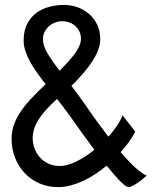

<svg xmlns="http://www.w3.org/2000/svg" viewBox="-20 -745 637 777"><path d="M153.8 -585.9Q153.8 -559.6 172.9 -528.1Q191.9 -496.6 221.2 -458.5Q262.2 -499.5 284.9 -531Q307.6 -562.5 307.6 -588.4Q307.6 -604.5 301.3 -617.7Q294.9 -630.9 284.4 -640.1Q273.9 -649.4 260.3 -654.3Q246.6 -659.2 231.9 -659.2Q217.8 -659.2 203.9 -654.1Q189.9 -648.9 178.7 -639.4Q167.5 -629.9 160.6 -616.2Q153.8 -602.5 153.8 -585.9ZM261.2 -278.3Q248.5 -295.4 236.1 -312Q223.6 -328.6 210.9 -344.7Q184.1 -320.3 165.3 -299.3Q146.5 -278.3 134.8 -259.3Q123 -240.2 117.7 -222.2Q112.3 -204.1 112.3 -185.5Q112.3 -165 119.6 -144.8Q127 -124.5 140.9 -108.6Q154.8 -92.8 175.3 -83Q195.8 -73.2 222.2 -73.2Q237.3 -73.2 254.4 -78.1Q271.5 -83 289.6 -91.8Q307.6 -100.6 325.9 -112.5Q344.2 -124.5 361.8 -138.7Q339.4 -168.9 314.2 -203.9Q289.1 -238.8 261.2 -278.3ZM239.3 -725.1Q267.1 -725.1 293.5 -715.8Q319.8 -706.5 340.3 -688.7Q360.8 -670.9 373.3 -645Q385.7 -619.1 385.7 -585.9Q385.7 -565.4 377.2 -542.7Q368.7 -520 353 -496.1Q337.4 -472.2 315.9 -447.3Q294.4 -422.4 269 -397.5Q281.2 -381.8 293.2 -365.5Q305.2 -349.1 317.4 -332Q345.7 -290.5 370.8 -255.9Q396 -221.2 418.5 -191.9Q438.5 -213.9 453.4 -236.1Q468.3 -258.3 476.1 -278.3L527.3 -212.4Q518.6 -194.8 503.7 -173.3Q488.8 -151.9 468.3 -129.4Q503.4 -88.4 529.3 -65.2Q555.2 -42 573.7 -34.2Q566.9 -28.3 557.1 -20.3Q547.4 -12.2 536.9 -5.1Q526.4 2 516.6 7.1Q506.8 12.2 500.5 12.2Q490.2 12.2 467.8 -10.3Q445.3 -32.7 411.6 -74.7Q390.1 -56.6 366.2 -40.8Q342.3 -24.9 317.1 -13.2Q292 -1.5 266.1 5.4Q240.2 12.2 214.8 12.2Q173.8 12.2 139.4 -2.9Q105 -18.1 80.1 -44.4Q55.2 -70.8 41 -106.4Q26.9 -142.1 26.9 -183.1Q26.9 -210.4 34.9 -235.8Q43 -261.2 59.8 -287.6Q76.7 -314 102.8 -342.3Q128.9 -370.6 164.6 -404.3Q146 -428.2 129.6 -451.2Q113.3 -474.1 101.3 -496.1Q89.4 -518.1 82.5 -539.3Q75.7 -560.5 75.7 -581.1Q75.7 -621.6 90.3 -649.2Q105 -676.8 128.4 -693.6Q151.9 -710.4 180.9 -717.8Q210 -725.1 239.3 -725.1Z"/></svg>

Font: Andika Am
Style: Regular
Weight: 400
Designer: Victor Gaultney, Annie Olsen, Julie Remington, Don Collingsworth, Eric Hays, Becca Hirsbrunner
Foundry: SIL International
Version: Version 5.000